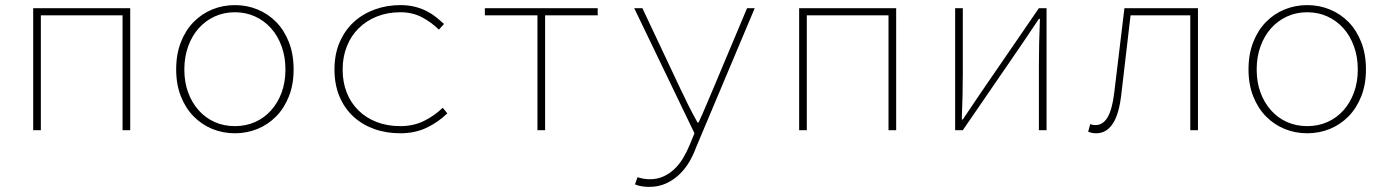

<svg xmlns="http://www.w3.org/2000/svg" viewBox="-20 -510 5440 752"><path d="M110 0V-478H490V0H460V-450H140V0Z M900 12Q853 12 811.5 -5Q770 -22 738.5 -54Q707 -86 688.5 -132.5Q670 -179 670 -238Q670 -298 688.5 -345Q707 -392 738.5 -424Q770 -456 811.5 -473Q853 -490 900 -490Q947 -490 988.5 -473Q1030 -456 1061.5 -424Q1093 -392 1111.5 -345Q1130 -298 1130 -238Q1130 -179 1111.5 -132.5Q1093 -86 1061.5 -54Q1030 -22 988.5 -5Q947 12 900 12ZM900 -16Q943 -16 979 -32Q1015 -48 1041.5 -77.5Q1068 -107 1083 -147.5Q1098 -188 1098 -238Q1098 -287 1083 -328.5Q1068 -370 1041.5 -399.5Q1015 -429 979 -445.5Q943 -462 900 -462Q857 -462 821 -445.5Q785 -429 758.5 -399.5Q732 -370 717 -328.5Q702 -287 702 -238Q702 -188 717 -147.5Q732 -107 758.5 -77.5Q785 -48 821 -32Q857 -16 900 -16Z M1548 12Q1492 12 1445 -5Q1398 -22 1363.5 -54Q1329 -86 1309.5 -132.5Q1290 -179 1290 -238Q1290 -298 1310.5 -345Q1331 -392 1366 -424Q1401 -456 1448 -473Q1495 -490 1548 -490Q1578 -490 1603 -484Q1628 -478 1649 -467.5Q1670 -457 1687 -443.5Q1704 -430 1719 -416L1699 -394Q1668 -424 1631.5 -443Q1595 -462 1548 -462Q1498 -462 1456.5 -445.5Q1415 -429 1385 -399.5Q1355 -370 1338.5 -328.5Q1322 -287 1322 -238Q1322 -188 1338 -147.5Q1354 -107 1384 -77.5Q1414 -48 1455.5 -32Q1497 -16 1548 -16Q1599 -16 1640 -36Q1681 -56 1714 -88L1732 -66Q1696 -31 1650.5 -9.5Q1605 12 1548 12Z M2085 0V-450H1879V-478H2321V-450H2115V0Z M2522 222Q2508 222 2492.5 219.5Q2477 217 2467 212L2477 184Q2486 187 2498.5 189.5Q2511 192 2525 192Q2554 192 2577.5 181.5Q2601 171 2620.5 153Q2640 135 2655 110Q2670 85 2682 56L2700 12L2464 -478H2496L2644 -164Q2658 -134 2676 -98Q2694 -62 2712 -30H2716Q2731 -62 2746 -98Q2761 -134 2774 -164L2906 -478H2936L2706 68Q2696 96 2680 123.5Q2664 151 2641 173Q2618 195 2588.5 208.5Q2559 222 2522 222Z M3110 0V-478H3490V0H3460V-450H3140V0Z M3721 0V-478H3751V-224Q3751 -184 3750 -137Q3749 -90 3747 -42H3751Q3766 -65 3786 -94Q3806 -123 3821 -146L4049 -478H4079V0H4049V-254Q4049 -294 4050 -341Q4051 -388 4053 -436H4049Q4034 -413 4014 -384Q3994 -355 3979 -332L3751 0Z M4274 12Q4263 12 4256.5 10.5Q4250 9 4242 6L4250 -24Q4255 -22 4259.5 -21Q4264 -20 4270 -20Q4300 -20 4318 -50.5Q4336 -81 4344 -146Q4354 -230 4364 -312Q4374 -394 4384 -478H4672V0H4642V-450H4408Q4399 -372 4390 -296Q4381 -220 4372 -142Q4363 -62 4338 -25Q4313 12 4274 12Z M5100 12Q5053 12 5011.5 -5Q4970 -22 4938.5 -54Q4907 -86 4888.5 -132.5Q4870 -179 4870 -238Q4870 -298 4888.5 -345Q4907 -392 4938.5 -424Q4970 -456 5011.5 -473Q5053 -490 5100 -490Q5147 -490 5188.5 -473Q5230 -456 5261.5 -424Q5293 -392 5311.5 -345Q5330 -298 5330 -238Q5330 -179 5311.5 -132.5Q5293 -86 5261.5 -54Q5230 -22 5188.5 -5Q5147 12 5100 12ZM5100 -16Q5143 -16 5179 -32Q5215 -48 5241.5 -77.5Q5268 -107 5283 -147.5Q5298 -188 5298 -238Q5298 -287 5283 -328.5Q5268 -370 5241.5 -399.5Q5215 -429 5179 -445.5Q5143 -462 5100 -462Q5057 -462 5021 -445.5Q4985 -429 4958.5 -399.5Q4932 -370 4917 -328.5Q4902 -287 4902 -238Q4902 -188 4917 -147.5Q4932 -107 4958.5 -77.5Q4985 -48 5021 -32Q5057 -16 5100 -16Z"/></svg>

Font: Source Code Pro ExtraLight
Style: Regular
Weight: 200
Monospace: yes
Designer: Paul D. Hunt, Teo Tuominen
Foundry: Adobe Systems Incorporated
Version: Version 2.030;PS 1.000;hotconv 16.6.51;makeotf.lib2.5.65220